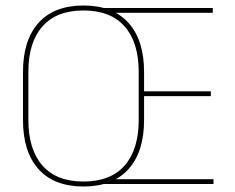

<svg xmlns="http://www.w3.org/2000/svg" viewBox="-20 -668 853 697"><path d="M283 9Q176.5 9 120 -53.8Q63.5 -116.5 63.5 -232.5V-406.5Q63.5 -522.5 120 -585.2Q176.5 -648 283 -648Q389.5 -648 446.2 -585.2Q503 -522.5 503 -406.5V-232.5Q503 -116.5 446.2 -53.8Q389.5 9 283 9ZM283 -9Q381.5 -9 432.5 -67.2Q483.5 -125.5 483.5 -232.5V-407Q483.5 -514 432.5 -572Q381.5 -630 283 -630Q185 -630 134 -572Q83 -514 83 -407V-232.5Q83 -125.5 134 -67.2Q185 -9 283 -9ZM353.5 0V-17.5H755V0ZM493.5 -319V-336.5H745.5V-319ZM352.5 -621.5V-639H752.5V-621.5Z"/></svg>

Font: Anek Tamil Medium Thin
Style: Regular
Weight: 250
Version: Version 1.003